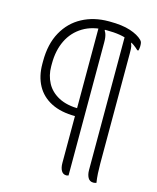

<svg xmlns="http://www.w3.org/2000/svg" viewBox="-127 -797 854 1045"><g transform="rotate(15 300.0 -275.0)"><path d="M353 -660Q277 -660 223.5 -627.5Q170 -595 142.5 -538.5Q115 -482 115 -408V-392Q115 -341 137.5 -299Q160 -257 206.5 -232.5Q253 -208 325 -208H340V-164Q335 -164 329.5 -164Q324 -164 319 -164H312Q231 -164 176 -192Q121 -220 93 -271.5Q65 -323 65 -393V-408Q65 -505 102.5 -572.5Q140 -640 205.5 -675Q271 -710 354 -710H360Q431 -710 476.5 -695Q522 -680 545 -657Q552 -650 553.5 -642.5Q555 -635 555 -624Q555 -620 554.5 -616Q554 -612 553.5 -607.5Q553 -603 551 -598H545Q519 -623 491.5 -636Q464 -649 431 -654.5Q398 -660 353 -660ZM346 -669V-655Q351 -648 354 -639Q357 -630 358.5 -619Q360 -608 360 -592Q360 -497 360 -403.5Q360 -310 360 -217.5Q360 -125 360 -31.5Q360 62 360 157Q357 158 354 159Q351 160 348 160Q329 160 319.5 143.5Q310 127 310 100Q310 36 310 -28Q310 -92 310 -156Q310 -220 310 -284.5Q310 -349 310 -413Q310 -477 310 -541Q310 -605 310 -669ZM503 -660V-624Q506 -618 507.5 -611.5Q509 -605 509.5 -596Q510 -587 510 -572Q510 -504 510 -427.5Q510 -351 510 -270.5Q510 -190 510 -109Q510 -28 510 50Q510 78 511.5 104.5Q513 131 517 157Q513 158 509 159Q505 160 500 160Q479 160 469.5 142.5Q460 125 460 100Q460 24 460 -52Q460 -128 460 -204Q460 -280 460 -356Q460 -432 460 -508Q460 -584 460 -660Z"/></g></svg>

Font: Recursive Casual Light
Style: Regular
Weight: 300
Version: Version 1.047